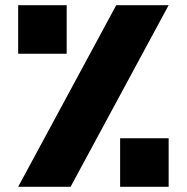

<svg xmlns="http://www.w3.org/2000/svg" viewBox="-20 -720 720 740"><path d="M50 0 428 -700H630L252 0ZM443 -187H630V0H443ZM237 -700V-513H50V-700Z"/></svg>

Font: Clickuper
Style: Bold
Weight: 700
Designer: Denis Ignatov
Foundry: Denis Ignatov
Version: Version 1.10 April 16, 2021